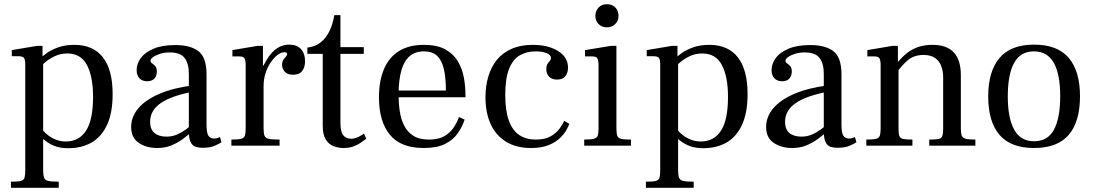

<svg xmlns="http://www.w3.org/2000/svg" viewBox="-20 -692 5197 912"><path d="M32 200V171Q65 171 79 167.5Q93 164 96.5 152Q100 140 100 117V-385Q100 -409 94 -417Q88 -425 66 -425H36V-454L155 -474H182V-425H185V117Q185 140 189.5 152Q194 164 209.5 167.5Q225 171 259 171V200ZM304 12Q266 12 239.5 1.5Q213 -9 194 -24.5Q175 -40 158 -54V-106Q168 -91 181 -75.5Q194 -60 211 -47.5Q228 -35 248.5 -27.5Q269 -20 293 -20Q355 -20 388.5 -71Q422 -122 422 -232Q422 -328 393 -383Q364 -438 300 -438Q267 -438 240 -425Q213 -412 195 -396.5Q177 -381 168 -373V-411Q178 -422 199.5 -438Q221 -454 255 -466.5Q289 -479 333 -479Q422 -479 468.5 -420Q515 -361 515 -245Q515 -156 488.5 -99Q462 -42 415 -15Q368 12 304 12Z M941 10Q923 10 908.5 5Q894 0 885.5 -17Q877 -34 877 -70V-342Q877 -390 857 -416.5Q837 -443 786 -443Q761 -443 740.5 -436.5Q720 -430 707.5 -421Q695 -412 695 -404Q695 -396 702.5 -391Q710 -386 717.5 -378Q725 -370 725 -352Q725 -331 713 -318.5Q701 -306 679 -306Q656 -306 642.5 -320Q629 -334 629 -359Q629 -389 648.5 -416Q668 -443 709 -460.5Q750 -478 813 -478Q885 -478 923 -448.5Q961 -419 961 -339V-102Q961 -62 969.5 -48Q978 -34 997 -34Q1006 -34 1012 -36Q1018 -38 1025 -41L1032 -16Q1021 -9 999.5 0.5Q978 10 941 10ZM727 11Q675 11 639 -13.5Q603 -38 603 -89Q603 -137 637 -177.5Q671 -218 737.5 -246.5Q804 -275 901 -287V-257Q796 -238 744.5 -203Q693 -168 693 -113Q693 -78 713.5 -60.5Q734 -43 771 -43Q798 -43 821 -53Q844 -63 863.5 -77.5Q883 -92 900 -106V-74Q874 -50 847.5 -31Q821 -12 792 -0.5Q763 11 727 11Z M1079 0V-29Q1112 -29 1126 -33Q1140 -37 1143.5 -48.5Q1147 -60 1147 -83V-381Q1147 -407 1141 -415.5Q1135 -424 1118 -424H1084V-454L1202 -474H1229V-380H1232V-83Q1232 -59 1236.5 -47.5Q1241 -36 1257 -32.5Q1273 -29 1308 -29V0ZM1228 -282V-374Q1235 -387 1245 -405Q1255 -423 1270 -440Q1285 -457 1306 -468.5Q1327 -480 1354 -480Q1390 -480 1409.5 -459Q1429 -438 1429 -401Q1429 -373 1415.5 -355Q1402 -337 1372 -337Q1346 -337 1333 -351Q1320 -365 1320 -384Q1320 -399 1326 -408Q1332 -417 1338 -423Q1344 -429 1344 -435Q1344 -439 1341 -441.5Q1338 -444 1331 -444Q1316 -444 1299 -431.5Q1282 -419 1266.5 -396.5Q1251 -374 1241.5 -345Q1232 -316 1232 -283Z M1611 11Q1588 11 1565 2.5Q1542 -6 1527.5 -29Q1513 -52 1513 -94V-436H1440V-466Q1477 -470 1503 -490.5Q1529 -511 1545 -544.5Q1561 -578 1568 -620H1597V-468H1708V-436H1597V-109Q1597 -66 1610.5 -49.5Q1624 -33 1648 -33Q1665 -33 1682 -41.5Q1699 -50 1709 -57L1720 -33Q1708 -24 1692.5 -13.5Q1677 -3 1657.5 4Q1638 11 1611 11Z M1992 11Q1883 11 1831.5 -52.5Q1780 -116 1780 -229Q1780 -307 1803.5 -363Q1827 -419 1874.5 -449Q1922 -479 1993 -479Q2056 -479 2095 -457.5Q2134 -436 2155 -400.5Q2176 -365 2183.5 -323Q2191 -281 2191 -239V-230H1855L1856 -262H2098Q2098 -322 2088.5 -363.5Q2079 -405 2056.5 -426.5Q2034 -448 1994 -448Q1952 -448 1925.5 -425Q1899 -402 1886.5 -357.5Q1874 -313 1873 -248Q1873 -205 1878.5 -166Q1884 -127 1899.5 -96Q1915 -65 1943.5 -47Q1972 -29 2018 -29Q2061 -29 2089 -44.5Q2117 -60 2134 -85Q2151 -110 2160 -136L2187 -124Q2176 -90 2154.5 -59Q2133 -28 2094.5 -8.5Q2056 11 1992 11Z M2502 11Q2432 11 2383.5 -19Q2335 -49 2310.5 -103Q2286 -157 2286 -230Q2286 -283 2299.5 -328.5Q2313 -374 2340 -407.5Q2367 -441 2410 -460Q2453 -479 2511 -479Q2559 -479 2596.5 -466Q2634 -453 2656 -429Q2678 -405 2678 -370Q2678 -345 2665 -329.5Q2652 -314 2626 -314Q2601 -314 2588 -328Q2575 -342 2575 -363Q2575 -379 2580.5 -388Q2586 -397 2591.5 -403Q2597 -409 2597 -417Q2597 -431 2576.5 -439.5Q2556 -448 2524 -448Q2482 -448 2449.5 -429.5Q2417 -411 2398.5 -366Q2380 -321 2380 -241Q2380 -165 2397.5 -118Q2415 -71 2447.5 -50Q2480 -29 2524 -29Q2569 -29 2596.5 -45Q2624 -61 2639 -82.5Q2654 -104 2660 -118L2684 -104Q2680 -91 2669 -72Q2658 -53 2637.5 -34Q2617 -15 2584 -2Q2551 11 2502 11Z M2755 0V-29Q2787 -29 2801.5 -33Q2816 -37 2819.5 -48.5Q2823 -60 2823 -83V-381Q2823 -407 2817 -415.5Q2811 -424 2794 -424H2759V-454L2881 -474H2908V-83Q2908 -59 2912 -47.5Q2916 -36 2930.5 -32.5Q2945 -29 2977 -29V0ZM2863 -562Q2838 -562 2823 -578Q2808 -594 2808 -616Q2808 -640 2823 -656Q2838 -672 2863 -672Q2880 -672 2892.5 -664.5Q2905 -657 2911.5 -644.5Q2918 -632 2918 -616Q2918 -594 2902.5 -578Q2887 -562 2863 -562Z M3048 200V171Q3081 171 3095 167.5Q3109 164 3112.5 152Q3116 140 3116 117V-385Q3116 -409 3110 -417Q3104 -425 3082 -425H3052V-454L3171 -474H3198V-425H3201V117Q3201 140 3205.5 152Q3210 164 3225.5 167.5Q3241 171 3275 171V200ZM3320 12Q3282 12 3255.5 1.5Q3229 -9 3210 -24.5Q3191 -40 3174 -54V-106Q3184 -91 3197 -75.5Q3210 -60 3227 -47.5Q3244 -35 3264.5 -27.5Q3285 -20 3309 -20Q3371 -20 3404.5 -71Q3438 -122 3438 -232Q3438 -328 3409 -383Q3380 -438 3316 -438Q3283 -438 3256 -425Q3229 -412 3211 -396.5Q3193 -381 3184 -373V-411Q3194 -422 3215.5 -438Q3237 -454 3271 -466.5Q3305 -479 3349 -479Q3438 -479 3484.5 -420Q3531 -361 3531 -245Q3531 -156 3504.5 -99Q3478 -42 3431 -15Q3384 12 3320 12Z M3957 10Q3939 10 3924.5 5Q3910 0 3901.5 -17Q3893 -34 3893 -70V-342Q3893 -390 3873 -416.5Q3853 -443 3802 -443Q3777 -443 3756.5 -436.5Q3736 -430 3723.5 -421Q3711 -412 3711 -404Q3711 -396 3718.5 -391Q3726 -386 3733.5 -378Q3741 -370 3741 -352Q3741 -331 3729 -318.5Q3717 -306 3695 -306Q3672 -306 3658.5 -320Q3645 -334 3645 -359Q3645 -389 3664.5 -416Q3684 -443 3725 -460.5Q3766 -478 3829 -478Q3901 -478 3939 -448.5Q3977 -419 3977 -339V-102Q3977 -62 3985.5 -48Q3994 -34 4013 -34Q4022 -34 4028 -36Q4034 -38 4041 -41L4048 -16Q4037 -9 4015.5 0.5Q3994 10 3957 10ZM3743 11Q3691 11 3655 -13.5Q3619 -38 3619 -89Q3619 -137 3653 -177.5Q3687 -218 3753.5 -246.5Q3820 -275 3917 -287V-257Q3812 -238 3760.5 -203Q3709 -168 3709 -113Q3709 -78 3729.5 -60.5Q3750 -43 3787 -43Q3814 -43 3837 -53Q3860 -63 3879.5 -77.5Q3899 -92 3916 -106V-74Q3890 -50 3863.5 -31Q3837 -12 3808 -0.5Q3779 11 3743 11Z M4394 0V-29Q4424 -29 4438 -32Q4452 -35 4456 -46Q4460 -57 4460 -81V-324Q4460 -354 4451 -378Q4442 -402 4421.5 -416.5Q4401 -431 4367 -431Q4321 -431 4292 -406Q4263 -381 4240 -348V-391Q4264 -421 4289 -440.5Q4314 -460 4343.5 -469.5Q4373 -479 4409 -479Q4477 -479 4510.5 -443Q4544 -407 4544 -335V-83Q4544 -60 4548 -48.5Q4552 -37 4566.5 -33Q4581 -29 4613 -29V0ZM4095 0V-29Q4128 -29 4142 -33Q4156 -37 4159.5 -48.5Q4163 -60 4163 -83V-381Q4163 -407 4157 -415.5Q4151 -424 4134 -424H4100V-454L4218 -474H4245V-400H4248V-81Q4248 -57 4252 -46Q4256 -35 4270.5 -32Q4285 -29 4314 -29V0Z M4892 11Q4781 11 4727.5 -51.5Q4674 -114 4674 -234Q4674 -353 4727.5 -416.5Q4781 -480 4892 -480Q5003 -480 5056.5 -417Q5110 -354 5110 -235Q5110 -114 5056.5 -51.5Q5003 11 4892 11ZM4892 -21Q4957 -21 4986.5 -76.5Q5016 -132 5016 -235Q5016 -339 4985.5 -393.5Q4955 -448 4891 -448Q4827 -448 4797 -393Q4767 -338 4767 -234Q4767 -131 4797.5 -76Q4828 -21 4892 -21Z"/></svg>

Font: Frank Ruhl Libre
Style: Regular
Weight: 400
Designer: Yanek Iontef
Foundry: Fontef
Version: Version 6.004